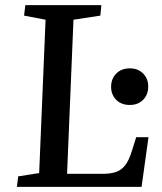

<svg xmlns="http://www.w3.org/2000/svg" viewBox="-20 -730 634 750"><path d="M51 -41 133 -54 158 -653 74 -669 79 -710H376L372 -669L267 -653L242 -51H381Q410 -51 431 -57.5Q452 -64 467.5 -82.5Q483 -101 495 -140L512 -194H560L533 0H46ZM414 -391Q414 -422 434 -442.5Q454 -463 487 -463Q519 -463 539 -443Q559 -423 559 -392Q559 -360 539 -340Q519 -320 487 -320Q454 -320 434 -340Q414 -360 414 -391Z"/></svg>

Font: Literata 36pt Medium
Style: Italic
Weight: 500
Italic angle: -2°
Designer: Latin by Veronika Burian and Jose Scaglione. Greek by Irene Vlachou. Cyrillic by Vera Evstafieva
Foundry: TypeTogether
Version: Version 3.002